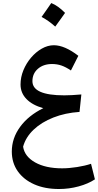

<svg xmlns="http://www.w3.org/2000/svg" viewBox="-20 -909 652 1278"><path d="M268.1 -189Q195.8 -209 156.2 -249.8Q116.7 -290.5 116.7 -346.7Q116.7 -395 135.7 -441.4Q154.8 -487.8 186.8 -525.4Q218.8 -563 258.3 -585.4Q297.9 -607.9 338.4 -607.9Q410.2 -607.9 501.5 -537.6L452.1 -439.9Q418 -462.9 388.9 -472.9Q359.9 -482.9 326.7 -482.9Q269 -482.9 232.4 -451.2Q195.8 -419.4 195.8 -368.7Q195.8 -274.4 407.7 -274.4Q454.1 -274.4 521.5 -280.3L509.3 -164.1Q414.1 -157.7 335.2 -126.7Q256.3 -95.7 203.6 -45.7Q150.9 4.4 133.8 67.4Q143.6 132.3 213.6 171.9Q283.7 211.4 393.6 211.4Q439.5 211.4 493.4 202.9Q547.4 194.3 585.9 181.2L611.8 284.7Q566.9 314.5 503.2 331.8Q439.5 349.1 372.6 349.1Q278.3 349.1 207.8 317.9Q137.2 286.6 97.9 230.5Q58.6 174.3 58.6 99.6Q58.6 11.2 113.8 -64.5Q168.9 -140.1 268.1 -189ZM321.3 -888.7Q344.7 -879.4 367.7 -862.8Q390.6 -846.2 413.1 -823.2Q397.5 -800.8 381.1 -778.1Q364.7 -755.4 347.7 -731.9Q306.6 -769.5 256.8 -796.4Q273.4 -819.8 289.3 -842.5Q305.2 -865.2 321.3 -888.7Z"/></svg>

Font: Pinar SemiBold
Style: Regular
Weight: 600
Designer: Amin Abedi
Version: Version 3.000